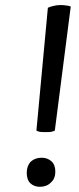

<svg xmlns="http://www.w3.org/2000/svg" viewBox="-20 -719 311 754"><path d="M257.8 -693.4Q251 -696.3 241.2 -697.3Q231.4 -699.2 217.8 -699.2Q201.2 -699.2 188.5 -695.3Q175.8 -692.4 168 -688.5Q153.3 -527.3 123 -206.1Q127.9 -203.1 136.7 -201.2Q144.5 -200.2 159.2 -200.2Q172.9 -200.2 180.7 -201.2Q189.5 -203.1 195.3 -206.1Q215.8 -368.2 257.8 -693.4ZM143.6 -99.6Q117.2 -99.6 100.6 -84Q85 -67.4 85 -40Q85 -12.7 99.6 1Q114.3 14.6 136.7 14.6Q163.1 14.6 179.7 -2Q197.3 -17.6 197.3 -44.9Q197.3 -72.3 181.6 -85.9Q166 -99.6 143.6 -99.6Z"/></svg>

Font: cl
Style: Italic
Weight: 400
Designer: Mitja Miklavcic
Version: Version 7.504; 2011; Build 1022